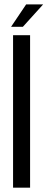

<svg xmlns="http://www.w3.org/2000/svg" viewBox="-20 -862 218 882"><path d="M30.8 -738.8 100.1 -841.8H178.2L85 -738.8ZM40 0V-700.2H118.2V0Z"/></svg>

Font: Bebas Neue Regular
Style: Regular
Weight: 400
Designer: Ryoichi Tsunekawa
Foundry: Ryoichi Tsunekawa
Version: Version 001.003